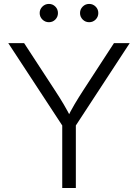

<svg xmlns="http://www.w3.org/2000/svg" viewBox="-20 -944 693 964"><path d="M292.5 0V-314L21.5 -727.5H101.1L256.3 -489.7Q279.8 -454.1 300 -419.9Q320.3 -385.7 341.3 -343.3H313.5Q334 -386.2 354.5 -420.7Q375 -455.1 397.5 -489.7L552.2 -727.5H631.3L360.8 -314V0ZM427.7 -832.5Q408.7 -832.5 395.3 -845.9Q381.8 -859.4 381.8 -878.4Q381.8 -897.5 395.3 -910.9Q408.7 -924.3 427.7 -924.3Q446.8 -924.3 460.2 -910.9Q473.6 -897.5 473.6 -878.4Q473.6 -859.4 460.2 -845.9Q446.8 -832.5 427.7 -832.5ZM225.6 -832.5Q206.5 -832.5 192.9 -845.9Q179.2 -859.4 179.2 -878.4Q179.2 -897.5 192.9 -910.9Q206.5 -924.3 225.6 -924.3Q244.6 -924.3 257.8 -910.9Q271 -897.5 271 -878.4Q271 -859.4 257.8 -845.9Q244.6 -832.5 225.6 -832.5Z"/></svg>

Font: Inter 20pt Light
Style: Regular
Weight: 300
Version: Version 4.001;git-66647c0bb